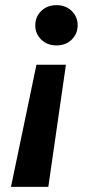

<svg xmlns="http://www.w3.org/2000/svg" viewBox="-20 -558 370 745"><path d="M235.8 -306.8 167.5 167H22.6L121.4 -306.8ZM199.2 -538Q235.3 -538 258.3 -515.4Q281.3 -492.8 281.3 -460Q281.3 -427.1 258.3 -404.4Q235.2 -381.8 199.1 -381.8Q163 -381.8 140 -404.4Q116.9 -427 116.9 -459.8Q116.9 -492.7 140 -515.3Q163.1 -538 199.2 -538Z"/></svg>

Font: DM Sans 9pt
Style: Italic
Weight: 400
Italic angle: -10°
Designer: Colophon Foundry, Jonny Pinhorn
Foundry: Colophon Foundry
Version: Version 4.004